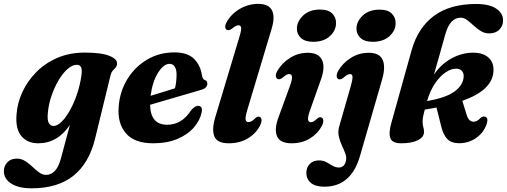

<svg xmlns="http://www.w3.org/2000/svg" viewBox="-72 -746 2679 1015"><path d="M430.5 -12.5Q399 116.5 316.2 183Q233.5 249.5 95.5 249.5Q26.5 249.5 -12.5 224.5Q-51.5 199.5 -51.5 159Q-51.5 131.5 -33.2 112Q-15 92.5 16.5 92.5Q41 92.5 61.2 105.5Q81.5 118.5 99.5 135.5Q117.5 152.5 135 165.5Q152.5 178.5 171.5 178.5Q198 178.5 218.5 157Q239 135.5 252 84.5L297.5 -85.5Q232 11.5 130 11.5Q72.5 11.5 40.8 -26.8Q9 -65 15.5 -141.5Q19.5 -201 46 -258.8Q72.5 -316.5 119 -364Q165.5 -411.5 230.5 -439.8Q295.5 -468 376.5 -468Q465 -468 507.8 -450.2Q550.5 -432.5 546.5 -407.5Q545 -394.5 538.2 -387.5Q531.5 -380.5 524 -372.5Q516.5 -364.5 512.5 -348.5ZM181 -149Q177 -110.5 186.2 -95.2Q195.5 -80 210 -80Q231 -80 254 -102.8Q277 -125.5 298.2 -163.8Q319.5 -202 335.5 -249.8Q351.5 -297.5 358.5 -347.5Q367 -403.5 335 -403.5Q310 -403.5 284.2 -380.5Q258.5 -357.5 236.5 -319.8Q214.5 -282 199.5 -237.2Q184.5 -192.5 181 -149Z M994.5 -154Q986 -110.5 953.5 -72.8Q921 -35 866.5 -11.8Q812 11.5 737.5 11.5Q639 11.5 593.5 -41.5Q548 -94.5 555.5 -183.5Q561.5 -262.5 601 -327.2Q640.5 -392 705 -430.5Q769.5 -469 850.5 -469Q920.5 -469 954.5 -434.2Q988.5 -399.5 995.5 -348Q999 -327 1010.5 -323Q1024 -318.5 1024 -304.5Q1024.5 -294 1016.8 -284.8Q1009 -275.5 988 -270Q960.5 -262 913.8 -248.2Q867 -234.5 815.2 -219.5Q763.5 -204.5 721.5 -192Q723.5 -86.5 811.5 -86.5Q889 -86.5 937.5 -162Q959.5 -188 977 -186.5Q999.5 -184.5 994.5 -154ZM824.5 -408.5Q793 -408.5 763.5 -361.5Q734 -314.5 724 -239.5Q757 -249.5 792 -260.2Q827 -271 853 -279.5Q861 -309 861.5 -352Q861.5 -378 852 -393.2Q842.5 -408.5 824.5 -408.5Z M1364 -594 1235.5 -165.5Q1224 -126.5 1226.5 -113.5Q1229 -100.5 1241 -100.5Q1258 -100.5 1278.5 -122Q1291 -132.5 1301 -128Q1309 -125 1310.5 -113.2Q1312 -101.5 1303 -83Q1282.5 -41.5 1239.2 -15Q1196 11.5 1137.5 11.5Q1075.5 11.5 1061 -25.5Q1046.5 -62.5 1066.5 -128L1193 -549Q1204.5 -585.5 1202.8 -599Q1201 -612.5 1188.5 -612.5Q1175.5 -612.5 1154 -594Q1138.5 -583.5 1128.5 -587.5Q1120 -591 1118.8 -602.8Q1117.5 -614.5 1127.5 -631.5Q1151.5 -673.5 1196.5 -699.5Q1241.5 -725.5 1292.5 -725.5Q1349 -725.5 1366 -691Q1383 -656.5 1364 -594Z M1583 -525Q1541 -525 1519 -545.2Q1497 -565.5 1497.5 -595.5Q1498 -633 1530.8 -664.2Q1563.5 -695.5 1619.5 -695.5Q1663.5 -695.5 1684.2 -674.8Q1705 -654 1704.5 -623.5Q1704 -583.5 1671.2 -554.2Q1638.5 -525 1583 -525ZM1566.5 -161.5Q1554.5 -128 1556.5 -114Q1558.5 -100 1571.5 -100Q1578.5 -100 1586 -104.2Q1593.5 -108.5 1605 -119.5Q1618.5 -130 1627.5 -125Q1635.5 -122 1637 -110Q1638.5 -98 1629 -79.5Q1607.5 -39 1566 -13.8Q1524.5 11.5 1469.5 11.5Q1407.5 11.5 1392.2 -26.5Q1377 -64.5 1400.5 -126.5L1461 -292.5Q1473.5 -326.5 1471.5 -340.5Q1469.5 -354.5 1456.5 -354.5Q1442.5 -354.5 1420.5 -334Q1406 -324 1396 -328Q1387.5 -331.5 1386.2 -343.2Q1385 -355 1395 -372.5Q1419 -413.5 1461.8 -440.2Q1504.5 -467 1555.5 -467Q1612.5 -467 1630.5 -428.5Q1648.5 -390 1623.5 -322.5Z M1898 -525Q1856 -525 1834 -545.2Q1812 -565.5 1812.5 -595.5Q1813 -633 1845.8 -664Q1878.5 -695 1934.5 -695Q1978.5 -695 1999.2 -674.2Q2020 -653.5 2019.5 -623Q2019 -583.5 1986.2 -554.2Q1953.5 -525 1898 -525ZM1947.5 -324 1831 79Q1784 241 1643 241Q1595.5 241 1571.5 220.8Q1547.5 200.5 1547.5 168.5Q1547.5 139 1565.8 120.5Q1584 102 1614 102Q1636 102 1653.2 111.2Q1670.5 120.5 1686.2 130Q1702 139.5 1719 139.5Q1749 139.5 1757 104Q1761 85 1753.2 64.8Q1745.5 44.5 1735 22Q1724.5 -0.5 1719 -25.5Q1713.5 -50.5 1721.5 -78.5L1782.5 -291Q1792 -324 1791.5 -339.2Q1791 -354.5 1778.5 -354.5Q1771.5 -354.5 1763.2 -350Q1755 -345.5 1742.5 -334Q1728.5 -323.5 1717.5 -327.5Q1709.5 -330.5 1708 -342.2Q1706.5 -354 1716 -371.5Q1739.5 -412.5 1782.5 -439.8Q1825.5 -467 1877 -467Q1934.5 -467 1951 -429.5Q1967.5 -392 1947.5 -324Z M2169.5 -48Q2169.5 -21 2137 -4.8Q2104.5 11.5 2049 11.5Q2002 11.5 1991.8 -15Q1981.5 -41.5 1996.5 -95L2103.5 -479Q2137 -599 2222 -662Q2307 -725 2445 -725Q2515.5 -725 2551.5 -700.2Q2587.5 -675.5 2587.5 -638.5Q2587.5 -610 2568.2 -589.8Q2549 -569.5 2514 -569.5Q2489.5 -569.5 2469.5 -582Q2449.5 -594.5 2431.8 -611Q2414 -627.5 2397.5 -640Q2381 -652.5 2363 -652.5Q2336.5 -652.5 2315.8 -632Q2295 -611.5 2280.5 -559Q2263.5 -497 2248.5 -444.8Q2233.5 -392.5 2222 -351.5Q2260.5 -408 2316.2 -438Q2372 -468 2431.5 -467.5Q2484.5 -467 2513 -439.2Q2541.5 -411.5 2536 -362Q2531 -315.5 2491 -278.2Q2451 -241 2372 -213L2394.5 -140.5Q2400.5 -120.5 2409.5 -111.8Q2418.5 -103 2430 -102.5Q2450 -102 2467.5 -122Q2480.5 -132.5 2491 -129.5Q2511 -125 2501.5 -92.5Q2486 -45 2444.5 -16.2Q2403 12.5 2350 11Q2313 10 2292.5 -11.2Q2272 -32.5 2261.5 -74L2235.5 -177.5Q2206 -171.5 2173.5 -166.5Q2166.5 -140 2164.2 -126.2Q2162 -112.5 2162 -102.5Q2162 -86 2165.8 -74.2Q2169.5 -62.5 2169.5 -48ZM2187 -215.5 2186 -211.5Q2282.5 -229 2326.5 -259.2Q2370.5 -289.5 2378 -330.5Q2382.5 -354.5 2372 -368.5Q2361.5 -382.5 2340.5 -383Q2313 -383.5 2283 -363Q2253 -342.5 2227.5 -304.8Q2202 -267 2187 -215.5Z"/></svg>

Font: Fraunces 72pt S050
Style: Bold Italic
Weight: 700
Italic angle: -16°
Version: Version 1.000; ttfautohint (v1.8.3)